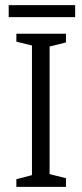

<svg xmlns="http://www.w3.org/2000/svg" viewBox="-20 -731 322 751"><path d="M44 -30 105 -46V-553L44 -568V-599H238V-565L174 -549V-50L238 -34V0H44ZM14 -711H274V-664H14Z"/></svg>

Font: Grenze Light
Style: Regular
Weight: 300
Designer: Renata Polastri
Foundry: Omnibus-Type
Version: Version 1.002; ttfautohint (v1.8)